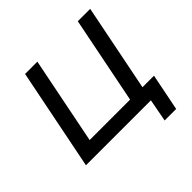

<svg xmlns="http://www.w3.org/2000/svg" viewBox="-209 -897 1249 1249"><g transform="rotate(-45 415.5 -272.0)"><path d="M619 156 648.5 0H51L191 -700H304L184 -99H556L676 -700H790L670 -99H776L725 156Z"/></g></svg>

Font: Argentum Sans
Style: Italic
Weight: 400
Italic angle: -11.3099°
Designer: Julieta Ulanovsky, Owen Earl, Rasmus Andersson, Cristiano Sobral
Foundry: The Argentum Sans Project Authors
Version: Version 3.131; ttfautohint (v1.8.4.7-5d5b-dirty)